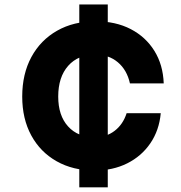

<svg xmlns="http://www.w3.org/2000/svg" viewBox="-20 -727 790 840"><path d="M326.9 92.6V-707.4H451.5V92.6ZM394.2 19Q299.2 19 227.7 -21.5Q156.1 -62 116.7 -134.7Q77.2 -207.4 77.2 -304.4Q77.2 -403.4 117.3 -477.5Q157.4 -551.6 229.9 -592.7Q302.3 -633.8 398.3 -633.8Q486.1 -633.8 551.7 -599.8Q617.4 -565.7 655.3 -504.7Q693.3 -443.7 696.3 -362.1H548.5Q535.5 -420.9 495.5 -454.6Q455.6 -488.2 397.2 -488.2Q321.9 -488.2 278.3 -439.1Q234.7 -389.9 234.7 -304.5Q234.7 -221.5 277.7 -174.1Q320.6 -126.6 394.2 -126.6Q445.1 -126.6 481.6 -154.7Q518.2 -182.7 534 -231.8H683.3Q676.5 -156.9 637.8 -100.2Q599.1 -43.5 536.5 -12.3Q473.9 19 394.2 19Z"/></svg>

Font: Martian Mono SemiExpanded
Style: Regular
Weight: 400
Width: 6
Monospace: yes
Designer: Roman Shamin
Foundry: Evil Martians
Version: Version 1.000